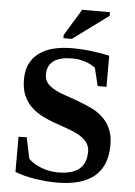

<svg xmlns="http://www.w3.org/2000/svg" viewBox="-58 -903 673 957"><g transform="rotate(5 278.0 -424.5)"><path d="M53 -201 94 -202 116 -97Q136 -74 179 -57Q220 -41 265 -41Q405 -41 405 -156Q405 -192 378 -217Q351 -242 294 -262Q208 -291 173 -308Q136 -326 110 -350Q85 -373 70 -407Q55 -440 55 -488Q55 -574 114 -619Q172 -664 285 -664Q368 -664 468 -643V-487H424L402 -577Q352 -613 286 -613Q225 -613 194 -591Q162 -568 162 -522Q162 -488 189 -466Q217 -443 273 -425Q386 -387 427 -361Q469 -334 491 -294Q513 -254 513 -200Q513 8 267 10Q212 10 153 1Q97 -8 53 -25ZM233 -710V-726L314 -859H453V-841L275 -710Z"/></g></svg>

Font: Libra Serif Modern
Style: Bold
Weight: 700
Designer: Stefan Peev, Context Ltd
Foundry: Ascender Corporation
Version: Version 1.000